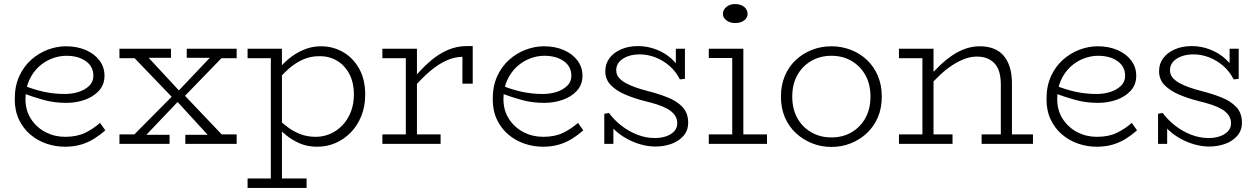

<svg xmlns="http://www.w3.org/2000/svg" viewBox="-20 -712 6235 950"><path d="M301 14Q255 14 210.5 -1Q166 -16 130.5 -46Q95 -76 74 -120Q53 -164 53 -221Q53 -286 75 -334.5Q97 -383 134 -416Q171 -449 216 -466Q261 -483 306 -483Q361 -483 404 -464.5Q447 -446 472 -413Q497 -380 497 -337Q497 -293 469.5 -263Q442 -233 399 -218Q356 -203 308 -203Q248 -203 196 -217.5Q144 -232 96 -250L95 -290Q146 -269 196.5 -258Q247 -247 301 -247Q337 -247 368.5 -257Q400 -267 421 -287Q442 -307 442 -337Q442 -383 404.5 -409.5Q367 -436 308 -436Q272 -436 236 -422Q200 -408 171 -381Q142 -354 124 -314Q106 -274 106 -222Q106 -165 134 -122.5Q162 -80 206.5 -57.5Q251 -35 302 -35Q360 -35 400.5 -54.5Q441 -74 475 -104L501 -67Q475 -44 445.5 -25.5Q416 -7 380.5 3.5Q345 14 301 14Z M624 -26 851 -255H856L1037 -446H1097L875 -217H868L686 -26ZM571 0V-47H667L680 -45H819V0ZM897 0V-45H1046L1055 -47H1151V0ZM571 -424V-471H826V-426H678L666 -424ZM1025 -26 849 -218H844L625 -446H697L875 -254H880L1097 -26ZM904 -426V-471H1151V-424H1056L1043 -426Z M1549 14Q1502 14 1464.5 -2Q1427 -18 1396 -43Q1365 -68 1340 -95V-141Q1365 -113 1396 -88.5Q1427 -64 1463 -49.5Q1499 -35 1542 -35Q1581 -35 1615.5 -50.5Q1650 -66 1676 -94Q1702 -122 1716.5 -160Q1731 -198 1731 -244Q1731 -304 1708 -347Q1685 -390 1646 -412.5Q1607 -435 1558 -434Q1515 -434 1477 -416.5Q1439 -399 1406.5 -370Q1374 -341 1347 -305V-355Q1371 -389 1405 -418Q1439 -447 1480.5 -465Q1522 -483 1568 -483Q1628 -483 1678 -454Q1728 -425 1757.5 -371.5Q1787 -318 1787 -244Q1787 -186 1768 -138.5Q1749 -91 1716 -57Q1683 -23 1640.5 -4.5Q1598 14 1549 14ZM1205 218V171H1497V218ZM1320 210V-471H1375V210ZM1205 -424V-471H1373V-424Z M2030 -282V-329Q2069 -375 2109.5 -410Q2150 -445 2195 -464.5Q2240 -484 2289 -484H2319V-298H2268V-431Q2226 -430 2186.5 -411.5Q2147 -393 2108.5 -360.5Q2070 -328 2030 -282ZM1872 0V-47H2160V0ZM1988 -7V-471H2043V-7ZM1872 -424V-471H2041V-424Z M2666 14Q2620 14 2575.5 -1Q2531 -16 2495.5 -46Q2460 -76 2439 -120Q2418 -164 2418 -221Q2418 -286 2440 -334.5Q2462 -383 2499 -416Q2536 -449 2581 -466Q2626 -483 2671 -483Q2726 -483 2769 -464.5Q2812 -446 2837 -413Q2862 -380 2862 -337Q2862 -293 2834.5 -263Q2807 -233 2764 -218Q2721 -203 2673 -203Q2613 -203 2561 -217.5Q2509 -232 2461 -250L2460 -290Q2511 -269 2561.5 -258Q2612 -247 2666 -247Q2702 -247 2733.5 -257Q2765 -267 2786 -287Q2807 -307 2807 -337Q2807 -383 2769.5 -409.5Q2732 -436 2673 -436Q2637 -436 2601 -422Q2565 -408 2536 -381Q2507 -354 2489 -314Q2471 -274 2471 -222Q2471 -165 2499 -122.5Q2527 -80 2571.5 -57.5Q2616 -35 2667 -35Q2725 -35 2765.5 -54.5Q2806 -74 2840 -104L2866 -67Q2840 -44 2810.5 -25.5Q2781 -7 2745.5 3.5Q2710 14 2666 14Z M3223 13Q3187 13 3150 2.5Q3113 -8 3080 -26.5Q3047 -45 3022.5 -68Q2998 -91 2986 -116L3015 -101V0H2970V-149L2993 -153Q3019 -118 3055 -90Q3091 -62 3133.5 -45.5Q3176 -29 3220 -29Q3249 -29 3274 -37Q3299 -45 3315 -61.5Q3331 -78 3331 -102Q3331 -125 3318.5 -142.5Q3306 -160 3284 -172.5Q3262 -185 3233 -194.5Q3204 -204 3170 -212Q3119 -225 3075 -243.5Q3031 -262 3003 -290Q2975 -318 2975 -360Q2975 -396 2995 -423.5Q3015 -451 3052 -467.5Q3089 -484 3137 -484Q3184 -484 3227.5 -467Q3271 -450 3303 -421Q3335 -392 3351 -357L3324 -373V-471H3369V-322L3344 -319Q3324 -359 3292 -386.5Q3260 -414 3222 -428.5Q3184 -443 3145 -443Q3113 -443 3086.5 -433.5Q3060 -424 3044.5 -406.5Q3029 -389 3029 -365Q3029 -344 3041.5 -328.5Q3054 -313 3076 -301Q3098 -289 3126.5 -279Q3155 -269 3187 -261Q3238 -248 3283.5 -230Q3329 -212 3357 -182.5Q3385 -153 3385 -105Q3385 -66 3361.5 -39.5Q3338 -13 3301.5 0Q3265 13 3223 13Z M3603 -7V-471H3658V-7ZM3487 0V-47H3775V0ZM3487 -425V-471H3650V-425ZM3618 -598Q3592 -598 3574.5 -611Q3557 -624 3557 -643Q3557 -664 3574.5 -678Q3592 -692 3617 -692Q3645 -692 3662 -678Q3679 -664 3679 -643Q3679 -624 3662 -611Q3645 -598 3618 -598Z M4094 15Q4043 15 3998 -3Q3953 -21 3918 -53.5Q3883 -86 3863.5 -131.5Q3844 -177 3844 -234Q3844 -291 3863.5 -337Q3883 -383 3918 -415.5Q3953 -448 3998 -465.5Q4043 -483 4094 -483Q4144 -483 4189.5 -465.5Q4235 -448 4269.5 -415.5Q4304 -383 4323.5 -337Q4343 -291 4343 -234Q4343 -177 4323.5 -131.5Q4304 -86 4269.5 -53.5Q4235 -21 4190 -3Q4145 15 4094 15ZM4094 -32Q4150 -32 4193.5 -57.5Q4237 -83 4262 -128Q4287 -173 4287 -234Q4287 -295 4262 -340Q4237 -385 4193.5 -410.5Q4150 -436 4094 -436Q4038 -436 3994 -410.5Q3950 -385 3925 -340Q3900 -295 3900 -234Q3900 -173 3925 -128Q3950 -83 3994 -57.5Q4038 -32 4094 -32Z M4932 0V-293Q4932 -327 4925 -353Q4918 -379 4902.5 -396.5Q4887 -414 4865 -423Q4843 -432 4813 -432Q4783 -432 4752.5 -420.5Q4722 -409 4691.5 -389Q4661 -369 4631.5 -341.5Q4602 -314 4574 -281V-329Q4603 -362 4632.5 -390Q4662 -418 4693.5 -439Q4725 -460 4758.5 -471.5Q4792 -483 4829 -483Q4865 -483 4894.5 -472Q4924 -461 4944.5 -438Q4965 -415 4976 -380.5Q4987 -346 4987 -298V0ZM4428 0V-47H4693V0ZM4544 0V-471H4599V0ZM4428 -424V-471H4592V-424ZM4837 0V-47H5091V0Z M5406 14Q5360 14 5315.5 -1Q5271 -16 5235.5 -46Q5200 -76 5179 -120Q5158 -164 5158 -221Q5158 -286 5180 -334.5Q5202 -383 5239 -416Q5276 -449 5321 -466Q5366 -483 5411 -483Q5466 -483 5509 -464.5Q5552 -446 5577 -413Q5602 -380 5602 -337Q5602 -293 5574.5 -263Q5547 -233 5504 -218Q5461 -203 5413 -203Q5353 -203 5301 -217.5Q5249 -232 5201 -250L5200 -290Q5251 -269 5301.5 -258Q5352 -247 5406 -247Q5442 -247 5473.5 -257Q5505 -267 5526 -287Q5547 -307 5547 -337Q5547 -383 5509.5 -409.5Q5472 -436 5413 -436Q5377 -436 5341 -422Q5305 -408 5276 -381Q5247 -354 5229 -314Q5211 -274 5211 -222Q5211 -165 5239 -122.5Q5267 -80 5311.5 -57.5Q5356 -35 5407 -35Q5465 -35 5505.5 -54.5Q5546 -74 5580 -104L5606 -67Q5580 -44 5550.5 -25.5Q5521 -7 5485.5 3.5Q5450 14 5406 14Z M5963 13Q5927 13 5890 2.5Q5853 -8 5820 -26.5Q5787 -45 5762.5 -68Q5738 -91 5726 -116L5755 -101V0H5710V-149L5733 -153Q5759 -118 5795 -90Q5831 -62 5873.5 -45.5Q5916 -29 5960 -29Q5989 -29 6014 -37Q6039 -45 6055 -61.5Q6071 -78 6071 -102Q6071 -125 6058.5 -142.5Q6046 -160 6024 -172.5Q6002 -185 5973 -194.5Q5944 -204 5910 -212Q5859 -225 5815 -243.5Q5771 -262 5743 -290Q5715 -318 5715 -360Q5715 -396 5735 -423.5Q5755 -451 5792 -467.5Q5829 -484 5877 -484Q5924 -484 5967.5 -467Q6011 -450 6043 -421Q6075 -392 6091 -357L6064 -373V-471H6109V-322L6084 -319Q6064 -359 6032 -386.5Q6000 -414 5962 -428.5Q5924 -443 5885 -443Q5853 -443 5826.5 -433.5Q5800 -424 5784.5 -406.5Q5769 -389 5769 -365Q5769 -344 5781.5 -328.5Q5794 -313 5816 -301Q5838 -289 5866.5 -279Q5895 -269 5927 -261Q5978 -248 6023.5 -230Q6069 -212 6097 -182.5Q6125 -153 6125 -105Q6125 -66 6101.5 -39.5Q6078 -13 6041.5 0Q6005 13 5963 13Z"/></svg>

Font: BioRhyme Light
Style: Regular
Weight: 300
Designer: Aoife Mooney
Foundry: Aoife Mooney Type
Version: Version 1.600;gftools[0.9.33]